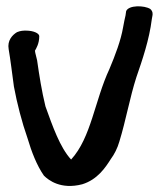

<svg xmlns="http://www.w3.org/2000/svg" viewBox="-20 -593 520 621"><path d="M8 -434C14 -399 19 -357 25 -313C35 -259 51 -197 69 -146C82 -102 99 -58 122 -25C137 -10 177 21 246 3C295 -12 321 -51 338 -78C350 -94 360 -114 366 -135C387 -203 400 -278 421 -343C440 -398 463 -465 471 -531L473 -542C474 -547 475 -556 466 -564C447 -576 396 -577 388 -557L386 -543C384 -535 381 -521 378 -504C371 -463 353 -415 334 -370C286 -267 275 -148 210 -77C174 -116 150 -185 127 -249C115 -298 107 -349 100 -398C97 -412 94 -420 93 -429C97 -436 107 -452 107 -476C107 -485 89 -494 64 -494C56 -494 47 -494 35 -489C20 -480 3 -462 8 -434Z"/></svg>

Font: Stray Cat
Style: BlkExt
Weight: 900
Version: Version 1.0